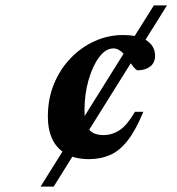

<svg xmlns="http://www.w3.org/2000/svg" viewBox="-20 -690 655 710"><path d="M130 0 211 -129.5Q157 -169.5 157 -259Q157 -325 179.8 -380Q202.5 -435 241.8 -475.5Q281 -516 330.8 -538.2Q380.5 -560.5 435 -560.5Q458.5 -560.5 478 -557L549 -670H597.5L518 -543Q536 -532.5 544.8 -517.2Q553.5 -502 553.5 -484Q553.5 -458.5 536 -444.5Q518.5 -430.5 490 -430Q481 -430 463.5 -456L310 -210.5Q326.5 -190.5 363 -190.5Q395 -190.5 422.8 -209Q450.5 -227.5 479 -276.5H510Q482 -208.5 452.2 -170.5Q422.5 -132.5 387.5 -117Q352.5 -101.5 308.5 -101.5Q274.5 -101.5 247.5 -110.5L178.5 0ZM399.5 -511Q371 -511 346.8 -478.8Q322.5 -446.5 307.5 -394.2Q292.5 -342 292.5 -282.5Q292.5 -271 293 -261L437 -491.5Q418.5 -511 399.5 -511Z"/></svg>

Font: Newsreader 16pt
Style: Bold Italic
Weight: 700
Italic angle: -17°
Designer: Hugues Gentile
Foundry: Production Type
Version: Version 1.003; ttfautohint (v1.8.3)